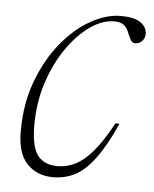

<svg xmlns="http://www.w3.org/2000/svg" viewBox="-42 -500 440 547"><g transform="rotate(5 178.5 -227.0)"><path d="M265 -447.5Q231 -447.5 195.8 -422.8Q160.5 -398 130.5 -354.8Q100.5 -311.5 82 -254.8Q63.5 -198 63.5 -133.5Q63.5 -72 82.2 -47.2Q101 -22.5 139.5 -22.5Q164.5 -22.5 188.8 -34Q213 -45.5 238.5 -74.8Q264 -104 293.5 -158.5L305 -158Q275 -92 247.2 -55.2Q219.5 -18.5 191 -4.2Q162.5 10 129 10Q83.5 10 55 -19.5Q26.5 -49 26.5 -113Q26.5 -191 50.5 -255.5Q74.5 -320 112.8 -367Q151 -414 195.8 -439.2Q240.5 -464.5 282.5 -464.5Q320.5 -464.5 338.8 -451.8Q357 -439 357 -419.5Q357 -407.5 349 -399Q341 -390.5 329 -390.5Q321 -390.5 316.5 -398.2Q312 -406 307 -418.5Q302.5 -431.5 293 -439.5Q283.5 -447.5 265 -447.5Z"/></g></svg>

Font: Newsreader 36pt ExtraLight
Style: Italic
Weight: 250
Italic angle: -17°
Designer: Hugues Gentile
Foundry: Production Type
Version: Version 1.003